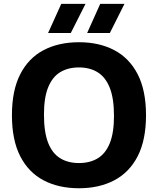

<svg xmlns="http://www.w3.org/2000/svg" viewBox="-20 -969 821 998"><path d="M390.5 9.5Q285 9.5 206.8 -31.5Q128.5 -72.5 85.2 -156.8Q42 -241 42 -370Q42 -499 85.2 -583.2Q128.5 -667.5 206.8 -708.5Q285 -749.5 390.5 -749.5Q496 -749.5 574.2 -708.2Q652.5 -667 695.8 -582.8Q739 -498.5 739 -370Q739 -241.5 695.8 -157.2Q652.5 -73 574 -31.8Q495.5 9.5 390.5 9.5ZM390.5 -121.5Q447.5 -121.5 488.2 -146.2Q529 -171 550.8 -225Q572.5 -279 572.5 -366.5Q572.5 -457.5 550.5 -512.8Q528.5 -568 487.8 -593.2Q447 -618.5 390.5 -618.5Q334 -618.5 293.2 -594Q252.5 -569.5 230.5 -515.5Q208.5 -461.5 208.5 -373.5Q208.5 -282 230.2 -226.8Q252 -171.5 292.8 -146.5Q333.5 -121.5 390.5 -121.5ZM433 -797.5 501 -949H627L551 -797.5ZM230 -797.5 298.5 -949H424.5L348 -797.5Z"/></svg>

Font: Encode Sans SC Condensed Thin
Style: Bold
Weight: 700
Version: Version 3.002